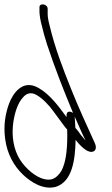

<svg xmlns="http://www.w3.org/2000/svg" viewBox="-23 -760 507 866"><path d="M0 -135C9 -65 40 -11 81 28C117 62 171 97 228 83C304 59 316 -40 318 -129C334 -109 365 -73 391 -75C410 -77 414 -95 404 -116C370 -191 332 -273 298 -358C262 -447 224 -546 201 -644C195 -666 192 -684 192 -697V-720C192 -743 154 -748 155 -727V-705C156 -688 159 -668 166 -643C171 -620 179 -592 189 -560C223 -457 266 -347 306 -252C306 -251 307 -250 308 -249C304 -253 299 -255 295 -256C277 -259 277 -245 277 -232C242 -280 202 -334 153 -362C79 -407 34 -336 18 -293C2 -250 -8 -197 0 -135ZM58 -56C32 -108 31 -165 37 -208C43 -250 57 -296 81 -321C94 -337 115 -347 141 -332C167 -318 199 -285 217 -259L251 -213C260 -201 270 -186 280 -176C282 -108 278 -31 253 12C234 41 211 62 161 43C122 27 79 -14 58 -56ZM317 -183 314 -234C331 -196 346 -160 363 -126C356 -134 349 -142 342 -151C334 -162 326 -174 317 -183Z"/></svg>

Font: Stray Cat
Style: OpObl
Weight: 400
Version: Version 1.0